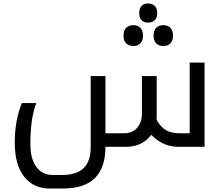

<svg xmlns="http://www.w3.org/2000/svg" viewBox="-20 -845 1282 1105"><path d="M106 -252H189Q154.8 -165.5 154.8 -16.1Q154.8 69.3 189 115.7Q223.1 162.1 285.2 162.1H334Q420.9 162.1 461.4 122.6Q502 83 502 2.9V-407.2H586.9V-78.1H694.8Q743.2 -78.1 770 -110.1Q796.9 -142.1 796.9 -193.8V-407.2H881.8V-167L880.9 -155.8Q905.8 -112.3 936 -95.2Q966.3 -78.1 1011.2 -78.1H1071.8V-484.9H1157.2V0H1011.2Q966.3 0 928.5 -14.9Q890.6 -29.8 850.1 -68.8Q798.8 0 704.1 0H586.9Q586.9 118.2 526.9 179.2Q466.8 240.2 337.9 240.2H266.1Q173.3 240.2 119.1 171.9Q64.9 103.5 64.9 -23.9Q64.9 -151.4 106 -252ZM961.4 -596.4Q946.8 -580.1 920.4 -580.1Q894 -580.1 878.9 -595.7Q863.8 -611.3 863.8 -640.1Q863.8 -668.9 878.7 -684.6Q893.6 -700.2 920.2 -700.2Q946.8 -700.2 961.4 -683.8Q976.1 -667.5 976.1 -640.1Q976.1 -612.8 961.4 -596.4ZM788.6 -596.4Q773.9 -580.1 748.8 -580.1Q723.6 -580.1 707.3 -594.2Q690.9 -608.4 690.9 -640.1Q690.9 -671.9 707.3 -686Q723.6 -700.2 748.8 -700.2Q773.9 -700.2 788.6 -683.8Q803.2 -667.5 803.2 -640.1Q803.2 -612.8 788.6 -596.4ZM869.4 -727.8Q854 -714.8 832.3 -714.8Q810.5 -714.8 795.9 -727.8Q781.2 -740.7 781.2 -769.8Q781.2 -798.8 795.9 -812Q810.5 -825.2 832.3 -825.2Q854 -825.2 869.4 -811.8Q884.8 -798.3 884.8 -769.5Q884.8 -740.7 869.4 -727.8Z"/></svg>

Font: DroidArabicKufi
Style: Regular
Weight: 400
Designer: Pascal Zoghbi
Foundry: Ascender Corporation
Version: Version 1.00